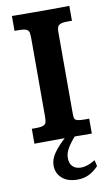

<svg xmlns="http://www.w3.org/2000/svg" viewBox="-94 -683 542 941"><g transform="rotate(-10 177.0 -213.0)"><path d="M35.6 0V-74.2H56.2Q83 -74.2 94.2 -79.6Q105.5 -85 107.7 -95.7Q109.9 -106.4 109.9 -122.1V-511.7Q109.9 -529.3 107.7 -540.3Q105.5 -551.3 94 -556.4Q82.5 -561.5 56.2 -561.5H35.6V-635.7Q72.3 -635.3 98.1 -635Q124 -634.8 148.4 -634.8Q193.8 -634.8 223.9 -634.8Q253.9 -634.8 276.4 -635Q298.8 -635.3 321.3 -635.7V-561.5H299.3Q274.4 -561.5 263.2 -556.4Q252 -551.3 249 -541.7Q246.1 -532.2 246.1 -519.5V-113.8Q246.1 -98.1 248.5 -89.6Q251 -81.1 262.2 -77.6Q273.4 -74.2 299.3 -74.2H321.3V0Q287.1 0 255.1 -0.5Q223.1 -1 176.8 -1Q133.8 -1 101.1 -0.5Q68.4 0 35.6 0ZM213.4 210Q165 210 137.2 185.3Q109.4 160.6 109.4 121.6Q109.4 91.3 130.1 61.3Q150.9 31.2 190.4 -4.9H239.7Q212.4 25.9 198.5 50Q184.6 74.2 184.6 97.2Q184.6 126 200 140.4Q215.3 154.8 240.2 154.8Q257.3 154.8 274.9 148.7Q292.5 142.6 312 130.9L318.8 161.6Q294.9 186 270 198Q245.1 210 213.4 210Z"/></g></svg>

Font: Kameron SemiBold
Style: Regular
Weight: 600
Designer: Vernon Adams
Foundry: Vernon Adams
Version: Version 1.100